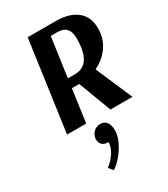

<svg xmlns="http://www.w3.org/2000/svg" viewBox="-236 -756 1050 1200"><g transform="rotate(-30 289.0 -155.5)"><path d="M168 -650H368Q467 -650 522 -606Q577 -562 577 -480Q577 -404 537.5 -349Q498 -294 435 -264L549 0H390L301 -236H248L215 0H77ZM297 -585 257 -302H309Q430 -302 430 -492Q430 -585 345 -585ZM244 62Q263 46 289 46Q314 46 330 62Q350 86 350 123Q350 177 312 239.5Q274 302 219 339L194 308Q276 242 278 170H271Q247 170 231 154Q218 138 218 118Q218 85 244 62Z"/></g></svg>

Font: Arsenal
Style: Bold Italic
Weight: 700
Italic angle: -9.10001°
Designer: Andrij Shevchenko
Foundry: Stairsfor
Version: Version 2.001;PS 002.001;hotconv 1.0.88;makeotf.lib2.5.64775